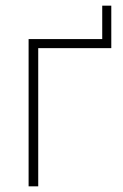

<svg xmlns="http://www.w3.org/2000/svg" viewBox="-20 -658 436 678"><path d="M81 0V-520H341V-638H373V-488H115V0Z"/></svg>

Font: Raleway-v4020 ExtraLight
Style: Regular
Weight: 275
Designer: Matt McInerney, Pablo Impallari, Rodrigo Fuenzalida
Foundry: Matt McInerney, Pablo Impallari, Rodrigo Fuenzalida
Version: Version 4.020;PS 004.020;hotconv 1.0.88;makeotf.lib2.5.64775